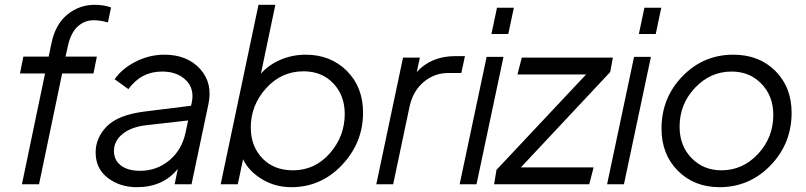

<svg xmlns="http://www.w3.org/2000/svg" viewBox="-20 -765 3346 797"><path d="M71 0 167 -460H63L77 -530H182L194 -587Q210 -664 259.5 -704.5Q309 -745 373 -745Q412 -745 441 -734L428 -672Q395 -681 369 -681Q331 -681 303 -655.5Q275 -630 263 -579L252 -530H382L368 -460H238L142 0Z M662 -538Q757 -538 810.5 -479Q864 -420 845 -332L775 0H705L718 -64Q657 12 548 12Q478 12 427.5 -26.5Q377 -65 377 -132Q377 -193 423.5 -240.5Q470 -288 580 -302L773 -326L776 -339Q788 -397 751.5 -432.5Q715 -468 653 -468Q566 -468 513 -395L456 -436Q487 -481 544 -509.5Q601 -538 662 -538ZM561 -56Q631 -56 683 -99.5Q735 -143 750 -214L761 -265L585 -245Q525 -238 489 -209Q453 -180 453 -138Q453 -100 482 -78Q511 -56 561 -56Z M1249 -538Q1352 -538 1419.5 -471Q1487 -404 1487 -297Q1487 -173 1400 -80.5Q1313 12 1189 12Q1122 12 1067 -21.5Q1012 -55 989 -104L967 0H896L1053 -745H1123L1063 -459Q1095 -496 1144.5 -517Q1194 -538 1249 -538ZM1196 -58Q1287 -58 1349 -128.5Q1411 -199 1411 -292Q1411 -369 1363.5 -419Q1316 -469 1240 -469Q1148 -469 1084.5 -398.5Q1021 -328 1021 -236Q1021 -158 1069 -108Q1117 -58 1196 -58Z M1870 -532H1910L1895 -462H1841Q1783 -462 1738.5 -424.5Q1694 -387 1680 -322L1612 0H1542L1653 -526H1723L1710 -466Q1770 -532 1870 -532Z M2020 -624 2043 -733H2113L2090 -624ZM1888 0 2000 -529H2070L1958 0Z M2031 0 2041 -60 2413 -456H2128L2146 -526H2524L2513 -466L2142 -70H2444L2426 0Z M2632 -624 2655 -733H2725L2702 -624ZM2500 0 2612 -529H2682L2570 0Z M2967 12Q2862 12 2794 -56Q2726 -124 2726 -231Q2726 -359 2813 -448.5Q2900 -538 3024 -538Q3131 -538 3198.5 -470.5Q3266 -403 3266 -297Q3266 -169 3178.5 -78.5Q3091 12 2967 12ZM2975 -58Q3063 -58 3126.5 -126Q3190 -194 3190 -288Q3190 -366 3141 -417Q3092 -468 3017 -468Q2929 -468 2865 -400.5Q2801 -333 2801 -239Q2801 -160 2850.5 -109Q2900 -58 2975 -58Z"/></svg>

Font: Plus Jakarta Display Light
Style: Italic
Weight: 300
Italic angle: -12°
Designer: Gumpita Rahayu
Foundry: Tokotype Studio
Version: Version 1.000;hotconv 1.0.109;makeotfexe 2.5.65596